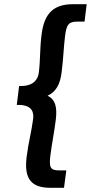

<svg xmlns="http://www.w3.org/2000/svg" viewBox="-20 -728 433 915"><path d="M246 -158C253 -218 244 -253 207 -272C246 -290 267 -325 274 -386C282 -449 283 -500 290 -556C297 -613 308 -625 350 -625H383L393 -708H329C241 -708 191 -671 178 -562C169 -490 173 -446 165 -382C161 -351 142 -319 81 -318H71L60 -228H70C131 -227 142 -195 138 -162C130 -99 116 -53 107 19C93 129 133 167 221 167H285L296 84H263C221 84 213 72 220 14C227 -43 238 -94 246 -158Z"/></svg>

Font: Falling Sky
Style: SeBdObl
Weight: 600
Designer: Paul D. Hunt
Foundry: Adobe Systems Incorporated
Version: Version 1.02